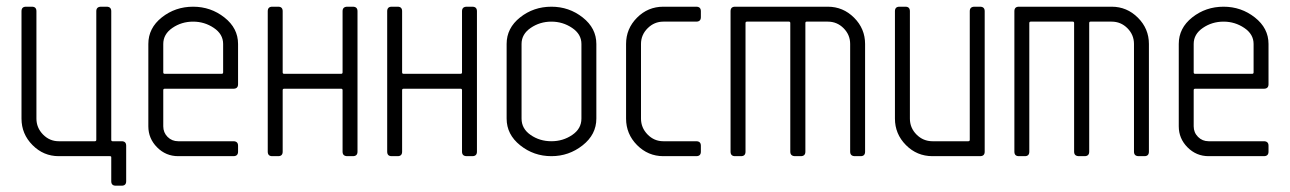

<svg xmlns="http://www.w3.org/2000/svg" viewBox="-20 -475 3923 584"><path d="M90.8 -114.3Q90.8 -86.4 110.8 -65.9Q130.9 -45.4 158.7 -45.4H268.6Q272.9 -45.4 272.9 -49.8V-440.9Q272.9 -454.6 287.6 -454.6H304.2Q318.4 -454.6 318.4 -440.9V-49.8Q318.4 -45.4 322.3 -45.4H350.1Q363.8 -45.4 363.8 -31.7V76.2Q363.8 89.8 350.1 89.8H332Q318.4 89.8 318.4 76.2V2.9Q318.4 0 314 0H158.7Q112.3 0 78.9 -33.7Q45.4 -67.4 45.4 -114.3V-440.9Q45.4 -454.6 59.1 -454.6H77.1Q90.8 -454.6 90.8 -440.9Z M567.4 -409.2Q532.2 -409.2 504.4 -390.1Q476.6 -371.1 476.6 -341.3V-254.9Q476.6 -250.5 481 -250.5H654.3Q658.7 -250.5 658.7 -254.9V-341.3Q658.7 -371.1 630.4 -390.1Q602.1 -409.2 567.4 -409.2ZM567.4 -454.6Q621.1 -454.6 662.6 -421.9Q704.1 -389.2 704.1 -341.3V-218.8Q704.1 -205.1 689.9 -205.1H481Q476.6 -205.1 476.6 -200.7V-90.8Q476.6 -71.8 489.7 -58.6Q502.9 -45.4 522 -45.4H689.9Q704.1 -45.4 704.1 -31.7V-13.7Q704.1 0 689.9 0H522Q484.4 0 457.8 -26.9Q431.2 -53.7 431.2 -90.8V-341.3Q431.2 -389.6 472.2 -422.1Q513.2 -454.6 567.4 -454.6Z M1067.4 -440.9V-13.7Q1067.4 0 1053.2 0H1036.6Q1022 0 1022 -13.7V-200.7Q1022 -205.1 1017.6 -205.1H844.2Q839.8 -205.1 839.8 -200.7V-13.7Q839.8 0 826.2 0H808.1Q794.4 0 794.4 -13.7V-440.9Q794.4 -454.6 808.1 -454.6H826.2Q839.8 -454.6 839.8 -440.9V-254.9Q839.8 -250.5 844.2 -250.5H1017.6Q1022 -250.5 1022 -254.9V-440.9Q1022 -454.6 1036.6 -454.6H1053.2Q1067.4 -454.6 1067.4 -440.9Z M1430.7 -440.9V-13.7Q1430.7 0 1416.5 0H1399.9Q1385.3 0 1385.3 -13.7V-200.7Q1385.3 -205.1 1380.9 -205.1H1207.5Q1203.1 -205.1 1203.1 -200.7V-13.7Q1203.1 0 1189.5 0H1171.4Q1157.7 0 1157.7 -13.7V-440.9Q1157.7 -454.6 1171.4 -454.6H1189.5Q1203.1 -454.6 1203.1 -440.9V-254.9Q1203.1 -250.5 1207.5 -250.5H1380.9Q1385.3 -250.5 1385.3 -254.9V-440.9Q1385.3 -454.6 1399.9 -454.6H1416.5Q1430.7 -454.6 1430.7 -440.9Z M1657.2 -454.6Q1710.9 -454.6 1752.4 -421.9Q1793.9 -389.2 1793.9 -341.3V-114.3Q1793.9 -65.9 1752.2 -33Q1710.4 0 1657.2 0Q1603.5 0 1562.3 -33Q1521 -65.9 1521 -114.3V-341.3Q1521 -389.6 1562 -422.1Q1603 -454.6 1657.2 -454.6ZM1657.2 -45.4Q1692.4 -45.4 1720.5 -64.5Q1748.5 -83.5 1748.5 -114.3V-341.3Q1748.5 -371.1 1720.2 -390.1Q1691.9 -409.2 1657.2 -409.2Q1622.1 -409.2 1594.2 -390.1Q1566.4 -371.1 1566.4 -341.3V-114.3Q1566.4 -83.5 1594 -64.5Q1621.6 -45.4 1657.2 -45.4Z M1884.3 -341.3Q1884.3 -387.7 1917.5 -421.1Q1950.7 -454.6 1997.6 -454.6H2097.7Q2111.8 -454.6 2111.8 -440.9V-422.9Q2111.8 -409.2 2097.7 -409.2H1997.6Q1970.2 -409.2 1950 -389.2Q1929.7 -369.1 1929.7 -341.3V-114.3Q1929.7 -86.4 1949.7 -65.9Q1969.7 -45.4 1997.6 -45.4H2097.7Q2111.8 -45.4 2111.8 -31.7V-13.7Q2111.8 0 2097.7 0H1997.6Q1951.2 0 1917.7 -33.7Q1884.3 -67.4 1884.3 -114.3Z M2498 -454.6Q2544.4 -454.6 2577.9 -421.1Q2611.3 -387.7 2611.3 -341.3V-13.7Q2611.3 0 2597.7 0H2580.6Q2565.9 0 2565.9 -13.7V-341.3Q2565.9 -369.1 2545.9 -389.2Q2525.9 -409.2 2498 -409.2H2433.6Q2429.7 -409.2 2429.7 -404.8V-13.7Q2429.7 0 2415.5 0H2398.9Q2383.8 0 2383.8 -13.7V-404.8Q2383.8 -409.2 2379.9 -409.2H2252Q2247.6 -409.2 2247.6 -404.8V-13.7Q2247.6 0 2233.9 0H2215.8Q2202.1 0 2202.1 -13.7V-440.9Q2202.1 -454.6 2215.8 -454.6Z M2747.6 -114.3Q2747.6 -85.9 2767.8 -65.7Q2788.1 -45.4 2816.4 -45.4H2925.3Q2929.7 -45.4 2929.7 -49.8V-440.9Q2929.7 -454.6 2944.3 -454.6H2960.9Q2975.1 -454.6 2975.1 -440.9V-13.7Q2975.1 0 2960.9 0H2816.4Q2769 0 2735.6 -33.7Q2702.1 -67.4 2702.1 -114.3V-440.9Q2702.1 -454.6 2715.8 -454.6H2733.9Q2747.6 -454.6 2747.6 -440.9Z M3361.3 -454.6Q3407.7 -454.6 3441.2 -421.1Q3474.6 -387.7 3474.6 -341.3V-13.7Q3474.6 0 3460.9 0H3443.8Q3429.2 0 3429.2 -13.7V-341.3Q3429.2 -369.1 3409.2 -389.2Q3389.2 -409.2 3361.3 -409.2H3296.9Q3293 -409.2 3293 -404.8V-13.7Q3293 0 3278.8 0H3262.2Q3247.1 0 3247.1 -13.7V-404.8Q3247.1 -409.2 3243.2 -409.2H3115.2Q3110.8 -409.2 3110.8 -404.8V-13.7Q3110.8 0 3097.2 0H3079.1Q3065.4 0 3065.4 -13.7V-440.9Q3065.4 -454.6 3079.1 -454.6Z M3701.7 -409.2Q3666.5 -409.2 3638.7 -390.1Q3610.8 -371.1 3610.8 -341.3V-254.9Q3610.8 -250.5 3615.2 -250.5H3788.6Q3793 -250.5 3793 -254.9V-341.3Q3793 -371.1 3764.6 -390.1Q3736.3 -409.2 3701.7 -409.2ZM3701.7 -454.6Q3755.4 -454.6 3796.9 -421.9Q3838.4 -389.2 3838.4 -341.3V-218.8Q3838.4 -205.1 3824.2 -205.1H3615.2Q3610.8 -205.1 3610.8 -200.7V-90.8Q3610.8 -71.8 3624 -58.6Q3637.2 -45.4 3656.2 -45.4H3824.2Q3838.4 -45.4 3838.4 -31.7V-13.7Q3838.4 0 3824.2 0H3656.2Q3618.7 0 3592 -26.9Q3565.4 -53.7 3565.4 -90.8V-341.3Q3565.4 -389.6 3606.4 -422.1Q3647.5 -454.6 3701.7 -454.6Z"/></svg>

Font: GOSTRUS
Style: type A
Weight: 200
Designer: Юрий и Татьяна Кривогуз
Version: Version 01.0